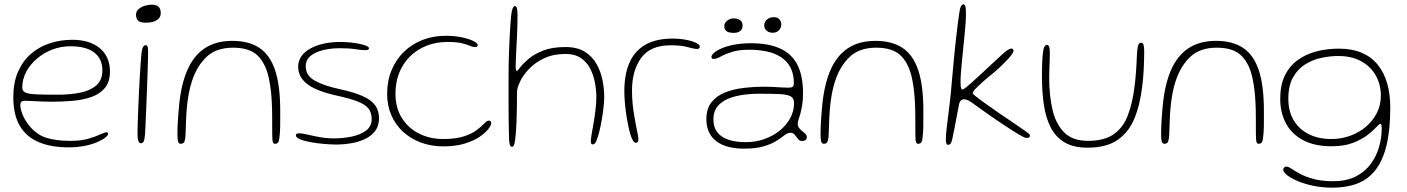

<svg xmlns="http://www.w3.org/2000/svg" viewBox="-20 -654 6506 888"><path d="M297.5 27.5Q216 27.5 158.8 3.2Q101.5 -21 71.5 -72.2Q41.5 -123.5 41.5 -204.5Q41.5 -271.5 63 -321.2Q84.5 -371 122 -404Q159.5 -437 209.2 -453.5Q259 -470 315 -470Q353.5 -470 385.2 -460.5Q417 -451 440.2 -432.2Q463.5 -413.5 476 -386.2Q488.5 -359 488.5 -323.5Q488.5 -276 465.8 -248Q443 -220 404.2 -206Q365.5 -192 317 -187.8Q268.5 -183.5 217 -183.5Q198 -183.5 173.2 -184.5Q148.5 -185.5 127.5 -186.8Q106.5 -188 98.5 -188Q84 -188 79 -183.5Q74 -179 74 -167Q74 -150.5 83.8 -125.8Q93.5 -101 111.5 -77.5Q146.5 -32.5 192 -17.5Q237.5 -2.5 306 -2.5Q355 -2.5 389 -12.5Q423 -22.5 443.5 -32.2Q464 -42 473 -42Q477 -42 478.5 -40.2Q480 -38.5 480 -34.5Q480 -28.5 467.5 -18.2Q455 -8 431.5 2.5Q408 13 374.2 20.2Q340.5 27.5 297.5 27.5ZM246.5 -216Q304.5 -216 351.2 -225.5Q398 -235 425.8 -259.5Q453.5 -284 453.5 -329Q453.5 -381.5 416.2 -410.8Q379 -440 305 -440Q262 -440 222 -424.8Q182 -409.5 150.8 -382.8Q119.5 -356 101.2 -321.8Q83 -287.5 83 -249Q83 -232.5 98 -225.8Q113 -219 148.8 -217.5Q184.5 -216 246.5 -216Z M631.5 8.5Q627.5 8.5 623.8 4.8Q620 1 618 -9.5Q616 -20 616 -39.5Q616 -57.5 617 -87.5Q618 -117.5 619.5 -154.2Q621 -191 622.8 -229.8Q624.5 -268.5 626.8 -304.2Q629 -340 631 -367.8Q633 -395.5 634.5 -410Q637 -429.5 642 -437.2Q647 -445 653.5 -445Q660.5 -445 662.8 -437.8Q665 -430.5 665 -412Q665 -400 664.2 -370.5Q663.5 -341 662 -301.8Q660.5 -262.5 659 -220.2Q657.5 -178 655.8 -139Q654 -100 652.8 -71.2Q651.5 -42.5 650.5 -31Q648.5 -6 644 1.2Q639.5 8.5 631.5 8.5ZM657 -549Q625 -549 617 -560.2Q609 -571.5 609 -585Q609 -601.5 621 -612Q633 -622.5 650.2 -627.5Q667.5 -632.5 683 -632.5Q695 -632.5 704.2 -628.5Q713.5 -624.5 718.5 -615.8Q723.5 -607 723.5 -593Q723.5 -578.5 714.5 -568.8Q705.5 -559 690.2 -554Q675 -549 657 -549Z M816 11Q806.5 11 803.5 0.2Q800.5 -10.5 800.5 -34.5Q800.5 -49 801.2 -68.2Q802 -87.5 803.8 -112.8Q805.5 -138 808.5 -169Q818 -264.5 846.8 -330.5Q875.5 -396.5 927 -430.8Q978.5 -465 1054.5 -465Q1130 -465 1179 -433Q1228 -401 1252 -330.2Q1276 -259.5 1276 -142.5Q1276 -119.5 1276 -100.5Q1276 -81.5 1275.8 -66.5Q1275.5 -51.5 1274.5 -40Q1272.5 -10 1268.5 0.5Q1264.5 11 1252 11Q1246 11 1243.2 6Q1240.5 1 1239.8 -9.8Q1239 -20.5 1239 -37.5Q1239 -84 1238.8 -119Q1238.5 -154 1237 -181.8Q1235.5 -209.5 1232.8 -234.5Q1230 -259.5 1224.5 -286.5Q1211 -356.5 1173.5 -395Q1136 -433.5 1058 -433.5Q981 -433.5 936.2 -391.8Q891.5 -350 868.5 -281Q859 -252.5 853.5 -223.2Q848 -194 845 -164.2Q842 -134.5 840.8 -103.5Q839.5 -72.5 838.5 -40.5Q838 -19 835.5 -7.8Q833 3.5 828.5 7.2Q824 11 816 11Z M1534.5 14.5Q1512 14.5 1479.8 11.8Q1447.5 9 1416.8 3.5Q1386 -2 1367 -10Q1358.5 -14 1353.5 -18.2Q1348.5 -22.5 1348.5 -27.5Q1348.5 -34 1353 -35.8Q1357.5 -37.5 1365.5 -37.5Q1377 -37.5 1401.2 -31.8Q1425.5 -26 1457.8 -20Q1490 -14 1524.5 -14Q1566 -14 1606.2 -22.2Q1646.5 -30.5 1672.8 -50Q1699 -69.5 1699 -103.5Q1699 -133.5 1683.8 -152.5Q1668.5 -171.5 1632.8 -185.2Q1597 -199 1534.5 -212.5Q1476.5 -225.5 1437.5 -243.5Q1398.5 -261.5 1378.8 -286.8Q1359 -312 1359 -345.5Q1359 -373 1374.2 -394.2Q1389.5 -415.5 1416.5 -430.2Q1443.5 -445 1478.8 -452.5Q1514 -460 1554.5 -460Q1575.5 -460 1598.5 -457.8Q1621.5 -455.5 1641.5 -451.5Q1661.5 -447.5 1674 -442.2Q1686.5 -437 1686.5 -431Q1686.5 -428 1684.8 -426Q1683 -424 1679.2 -423Q1675.5 -422 1669 -422Q1652.5 -422 1624 -426.5Q1595.5 -431 1551.5 -431Q1510.5 -431 1474.5 -422.2Q1438.5 -413.5 1416.2 -395.2Q1394 -377 1394 -347.5Q1394 -304.5 1435.8 -281Q1477.5 -257.5 1552 -241.5Q1619 -227 1658.5 -209Q1698 -191 1715.5 -166.5Q1733 -142 1733 -107.5Q1733 -72 1715.2 -48.5Q1697.5 -25 1668.5 -11.2Q1639.5 2.5 1604.5 8.5Q1569.5 14.5 1534.5 14.5Z M2030 23Q1974.5 23 1927.2 5.5Q1880 -12 1844.8 -44Q1809.5 -76 1790 -120.8Q1770.5 -165.5 1770.5 -220Q1770.5 -279.5 1790.8 -328.8Q1811 -378 1847.5 -413.8Q1884 -449.5 1933.5 -469Q1983 -488.5 2041 -488.5Q2083.5 -488.5 2117 -481.2Q2150.5 -474 2170 -464Q2189.5 -454 2189.5 -445.5Q2189.5 -443 2187.8 -440.8Q2186 -438.5 2183 -437.2Q2180 -436 2176 -436Q2167.5 -436 2154 -442Q2140.5 -448 2116.2 -454Q2092 -460 2051 -460Q1997 -460 1952.8 -442.5Q1908.5 -425 1876.2 -393Q1844 -361 1826.5 -317.5Q1809 -274 1809 -221.5Q1809 -155 1838.8 -108Q1868.5 -61 1918.5 -36Q1968.5 -11 2029 -11Q2089 -11 2126.8 -23.8Q2164.5 -36.5 2186.2 -53.5Q2208 -70.5 2220 -83.2Q2232 -96 2240.5 -96Q2246 -96 2248.2 -94Q2250.5 -92 2251.2 -89.2Q2252 -86.5 2252 -84Q2252 -75 2238.8 -57.5Q2225.5 -40 2198.5 -21.5Q2171.5 -3 2129.5 10Q2087.5 23 2030 23Z M2348 25Q2342.5 25 2339 17.5Q2335.5 10 2334.5 -9.5Q2334 -22 2333.5 -47Q2333 -72 2332.5 -108Q2332 -144 2332 -189.5Q2332 -235 2332 -288.5Q2332 -318 2332.5 -350.2Q2333 -382.5 2334.2 -414.8Q2335.5 -447 2337 -477.5Q2338.5 -508 2340.2 -534.5Q2342 -561 2344 -581Q2346.5 -605 2351.2 -615.5Q2356 -626 2361 -626Q2368 -626 2370.8 -616Q2373.5 -606 2373.5 -581.5Q2373.5 -561 2372.8 -534.5Q2372 -508 2370.8 -480Q2369.5 -452 2368 -425.5Q2366.5 -399 2365.8 -378Q2365 -357 2365 -345.5Q2365 -326 2370.5 -326Q2374 -326 2386.2 -342.8Q2398.5 -359.5 2424 -381.2Q2449.5 -403 2491.2 -419.8Q2533 -436.5 2595.5 -436.5Q2649 -436.5 2683.8 -415.2Q2718.5 -394 2738.2 -359.5Q2758 -325 2766.2 -284.8Q2774.5 -244.5 2774.5 -206.5Q2774.5 -186.5 2771.5 -158.5Q2768.5 -130.5 2763.2 -100.5Q2758 -70.5 2751.5 -44Q2745 -17.5 2737.5 -1Q2734 7 2729.8 10.5Q2725.5 14 2720 14Q2716 14 2714.2 9.8Q2712.5 5.5 2712.5 0.5Q2712.5 -10 2716.2 -32.5Q2720 -55 2725.2 -84.5Q2730.5 -114 2734.2 -145.8Q2738 -177.5 2738 -206Q2738 -237.5 2731.5 -272Q2725 -306.5 2709.5 -336.8Q2694 -367 2666.2 -385.8Q2638.5 -404.5 2595.5 -404.5Q2539.5 -404.5 2497.2 -384.8Q2455 -365 2427 -335.5Q2399 -306 2385 -276.2Q2371 -246.5 2371 -227Q2371 -186.5 2370.5 -152Q2370 -117.5 2368.8 -89.8Q2367.5 -62 2366 -41.5Q2364.5 -21 2362.5 -7.5Q2360.5 9.5 2357 17.2Q2353.5 25 2348 25Z M2920.5 6.5Q2916 6.5 2911.8 1.8Q2907.5 -3 2903.5 -11.5Q2899.5 -20 2896 -31Q2890 -50.5 2884.8 -76.8Q2879.5 -103 2875.5 -131.2Q2871.5 -159.5 2869.5 -185.8Q2867.5 -212 2867.5 -231.5Q2867.5 -311.5 2892 -365.8Q2916.5 -420 2966 -447.8Q3015.5 -475.5 3090.5 -475.5Q3117 -475.5 3139.8 -472.2Q3162.5 -469 3179.8 -463.5Q3197 -458 3206.8 -451.5Q3216.5 -445 3216.5 -438Q3216.5 -435.5 3215 -433Q3213.5 -430.5 3211 -429Q3208.5 -427.5 3205.5 -427.5Q3189.5 -427.5 3161 -436Q3132.5 -444.5 3080.5 -444.5Q2988 -444.5 2945.5 -386.2Q2903 -328 2903 -235.5Q2903 -203.5 2906 -173.8Q2909 -144 2913.5 -117.5Q2918 -91 2922.2 -69.5Q2926.5 -48 2929.5 -32.8Q2932.5 -17.5 2932.5 -10.5Q2932.5 1 2928.5 3.8Q2924.5 6.5 2920.5 6.5Z M3420.5 33.5Q3382 33.5 3350.2 25.5Q3318.5 17.5 3295.2 0.8Q3272 -16 3259.5 -41.8Q3247 -67.5 3247 -103Q3247 -150.5 3269.8 -180Q3292.5 -209.5 3331.2 -225.5Q3370 -241.5 3418.5 -247.2Q3467 -253 3518.5 -253Q3537.5 -253 3557.8 -251.8Q3578 -250.5 3596 -249.5Q3614 -248.5 3627 -248.5Q3641.5 -248.5 3646.5 -253Q3651.5 -257.5 3651.5 -269.5Q3651.5 -298.5 3644.2 -321.2Q3637 -344 3623.5 -361Q3610 -378 3591.5 -390Q3563.5 -408.5 3525.5 -416.2Q3487.5 -424 3444.5 -424Q3395.5 -424 3363.8 -413.5Q3332 -403 3312.8 -392.2Q3293.5 -381.5 3282 -381.5Q3275.5 -381.5 3273 -383.5Q3270.5 -385.5 3270.5 -391Q3270.5 -399.5 3283 -410.2Q3295.5 -421 3319 -431Q3342.5 -441 3376.5 -447.5Q3410.5 -454 3453 -454Q3534.5 -454 3588 -429.8Q3641.5 -405.5 3667.8 -354.5Q3694 -303.5 3694 -222Q3694 -191.5 3690.2 -168.5Q3686.5 -145.5 3681.8 -129Q3677 -112.5 3673.2 -100.8Q3669.5 -89 3669.5 -80.5Q3669.5 -70 3675.8 -62Q3682 -54 3690.5 -47.5Q3699 -41 3705.2 -34.5Q3711.5 -28 3711.5 -20.5Q3711.5 -9 3703.8 -5.2Q3696 -1.5 3689.5 -1.5Q3678.5 -1.5 3671 -11.2Q3663.5 -21 3655.8 -30.5Q3648 -40 3635.5 -40Q3629 -40 3622.2 -37.2Q3615.5 -34.5 3604 -25.5Q3590.5 -14.5 3568.2 -0.8Q3546 13 3510.5 23.2Q3475 33.5 3420.5 33.5ZM3430.5 3.5Q3473.5 3.5 3513.5 -10.2Q3553.5 -24 3584.8 -48.8Q3616 -73.5 3634.2 -106.5Q3652.5 -139.5 3652.5 -177.5Q3652.5 -199 3637.5 -208Q3622.5 -217 3587 -218.8Q3551.5 -220.5 3489 -220.5Q3431.5 -220.5 3383.8 -209.2Q3336 -198 3307.8 -172Q3279.5 -146 3279.5 -101.5Q3279.5 -66.5 3296.8 -43.2Q3314 -20 3347.8 -8.2Q3381.5 3.5 3430.5 3.5ZM3375 -502Q3349 -502 3339.5 -510.2Q3330 -518.5 3330 -534Q3330 -548.5 3343.8 -558.8Q3357.5 -569 3372 -569Q3383.5 -569 3393.2 -565.8Q3403 -562.5 3408.8 -555Q3414.5 -547.5 3414.5 -534.5Q3414.5 -521 3404.2 -511.5Q3394 -502 3375 -502ZM3554 -502.5Q3537 -502.5 3525.8 -512Q3514.5 -521.5 3514.5 -535.5Q3514.5 -553 3527.2 -563.8Q3540 -574.5 3558.5 -574.5Q3576 -574.5 3584.8 -564.5Q3593.5 -554.5 3593.5 -541.5Q3593.5 -525.5 3582.5 -514Q3571.5 -502.5 3554 -502.5Z M3790.5 11Q3781 11 3778 0.2Q3775 -10.5 3775 -34.5Q3775 -49 3775.8 -68.2Q3776.5 -87.5 3778.2 -112.8Q3780 -138 3783 -169Q3792.5 -264.5 3821.2 -330.5Q3850 -396.5 3901.5 -430.8Q3953 -465 4029 -465Q4104.5 -465 4153.5 -433Q4202.5 -401 4226.5 -330.2Q4250.5 -259.5 4250.5 -142.5Q4250.5 -119.5 4250.5 -100.5Q4250.5 -81.5 4250.2 -66.5Q4250 -51.5 4249 -40Q4247 -10 4243 0.5Q4239 11 4226.5 11Q4220.5 11 4217.8 6Q4215 1 4214.2 -9.8Q4213.5 -20.5 4213.5 -37.5Q4213.5 -84 4213.2 -119Q4213 -154 4211.5 -181.8Q4210 -209.5 4207.2 -234.5Q4204.5 -259.5 4199 -286.5Q4185.5 -356.5 4148 -395Q4110.5 -433.5 4032.5 -433.5Q3955.5 -433.5 3910.8 -391.8Q3866 -350 3843 -281Q3833.5 -252.5 3828 -223.2Q3822.5 -194 3819.5 -164.2Q3816.5 -134.5 3815.2 -103.5Q3814 -72.5 3813 -40.5Q3812.5 -19 3810 -7.8Q3807.5 3.5 3803 7.2Q3798.5 11 3790.5 11Z M4365 16Q4361.5 16 4359.2 13.2Q4357 10.5 4355.8 5.2Q4354.5 0 4354.5 -7.5Q4354.5 -29.5 4359.2 -69.2Q4364 -109 4370.8 -162.5Q4377.5 -216 4382.5 -279Q4387.5 -338 4392.2 -385.5Q4397 -433 4401 -470.5Q4405 -508 4408.8 -536Q4412.5 -564 4415 -583.5Q4419 -614.5 4424.2 -624.2Q4429.5 -634 4435.5 -634Q4441.5 -634 4444.5 -625.2Q4447.5 -616.5 4447.5 -590Q4447.5 -571.5 4445.8 -546Q4444 -520.5 4441 -491Q4438 -461.5 4435 -430.8Q4432 -400 4429 -370.8Q4426 -341.5 4424.2 -316.5Q4422.5 -291.5 4422.5 -274Q4422.5 -258.5 4424.2 -249.2Q4426 -240 4430.5 -240Q4434 -240 4439 -243.2Q4444 -246.5 4451.5 -252.5Q4461 -260.5 4480.8 -278.2Q4500.5 -296 4524.5 -318.2Q4548.5 -340.5 4571 -361.5Q4593.5 -382.5 4609.2 -397Q4625 -411.5 4627.5 -413.5Q4636.5 -420.5 4644.5 -425Q4652.5 -429.5 4658 -429.5Q4663 -429.5 4665.2 -426.2Q4667.5 -423 4667.5 -420.5Q4667.5 -414 4661 -404.2Q4654.5 -394.5 4643.5 -382.5Q4605.5 -341 4565.8 -309.5Q4526 -278 4489.5 -241Q4479 -230 4479 -224Q4479 -221 4481.8 -218.2Q4484.5 -215.5 4491 -210Q4507.5 -196.5 4537.8 -175Q4568 -153.5 4603.2 -129.2Q4638.5 -105 4670.5 -83.5Q4702.5 -62 4721.5 -48.5Q4731.5 -41.5 4737.5 -36.5Q4743.5 -31.5 4743.5 -26Q4743.5 -23.5 4741.8 -21Q4740 -18.5 4736.8 -17.2Q4733.5 -16 4729 -16Q4721.5 -16 4711.2 -21.5Q4701 -27 4691.5 -32.5Q4666.5 -47.5 4628.8 -72.2Q4591 -97 4551.8 -124.5Q4512.5 -152 4482.5 -174Q4469.5 -184 4458.2 -189.5Q4447 -195 4438.5 -195Q4430 -195 4423.8 -188.8Q4417.5 -182.5 4415 -168.5Q4403.5 -106 4396 -68.8Q4388.5 -31.5 4384.5 -12Q4381 6 4375.8 11Q4370.5 16 4365 16Z M5009.5 29Q4944.5 29 4903.2 4.2Q4862 -20.5 4839.2 -65.2Q4816.5 -110 4807.8 -170Q4799 -230 4799 -301Q4799 -317 4799.2 -333.8Q4799.5 -350.5 4800.2 -366.5Q4801 -382.5 4802 -394.5Q4804.5 -425.5 4809.5 -436Q4814.5 -446.5 4822 -446.5Q4828 -446.5 4831 -440.5Q4834 -434.5 4834.8 -425Q4835.5 -415.5 4835.5 -405Q4835.5 -397 4835 -383.2Q4834.5 -369.5 4834 -353.5Q4833.5 -337.5 4833 -322Q4832.5 -306.5 4832.5 -294.5Q4832.5 -212 4848 -145.8Q4863.5 -79.5 4902.5 -41Q4941.5 -2.5 5011.5 -2.5Q5088 -2.5 5131.5 -33.5Q5175 -64.5 5196.2 -120.5Q5217.5 -176.5 5227 -251.5Q5229 -267 5230.8 -284.2Q5232.5 -301.5 5233.8 -319.5Q5235 -337.5 5236.2 -356.2Q5237.5 -375 5238 -393.5Q5239 -425 5243 -440.8Q5247 -456.5 5258 -456.5Q5266 -456.5 5269 -446Q5272 -435.5 5272 -414.5Q5272 -393 5271.2 -372Q5270.5 -351 5269.5 -330.8Q5268.5 -310.5 5266.8 -291Q5265 -271.5 5262.5 -253Q5252.5 -168 5226 -104.5Q5199.5 -41 5147.8 -6Q5096 29 5009.5 29Z M5365.5 11Q5356 11 5353 0.2Q5350 -10.5 5350 -34.5Q5350 -49 5350.8 -68.2Q5351.5 -87.5 5353.2 -112.8Q5355 -138 5358 -169Q5367.5 -264.5 5396.2 -330.5Q5425 -396.5 5476.5 -430.8Q5528 -465 5604 -465Q5679.5 -465 5728.5 -433Q5777.5 -401 5801.5 -330.2Q5825.5 -259.5 5825.5 -142.5Q5825.5 -119.5 5825.5 -100.5Q5825.5 -81.5 5825.2 -66.5Q5825 -51.5 5824 -40Q5822 -10 5818 0.5Q5814 11 5801.5 11Q5795.5 11 5792.8 6Q5790 1 5789.2 -9.8Q5788.5 -20.5 5788.5 -37.5Q5788.5 -84 5788.2 -119Q5788 -154 5786.5 -181.8Q5785 -209.5 5782.2 -234.5Q5779.5 -259.5 5774 -286.5Q5760.5 -356.5 5723 -395Q5685.5 -433.5 5607.5 -433.5Q5530.5 -433.5 5485.8 -391.8Q5441 -350 5418 -281Q5408.5 -252.5 5403 -223.2Q5397.5 -194 5394.5 -164.2Q5391.5 -134.5 5390.2 -103.5Q5389 -72.5 5388 -40.5Q5387.5 -19 5385 -7.8Q5382.5 3.5 5378 7.2Q5373.5 11 5365.5 11Z M6142.5 214Q6094 214 6052.5 205Q6011 196 5980.2 182.8Q5949.5 169.5 5932.2 155.5Q5915 141.5 5915 131.5Q5915 127 5917 123.8Q5919 120.5 5922.2 118.5Q5925.5 116.5 5929.5 116.5Q5938.5 116.5 5953.8 126.8Q5969 137 5993.5 150.2Q6018 163.5 6055.5 173.8Q6093 184 6146.5 184Q6208 184 6250.8 162Q6293.5 140 6320 103.8Q6346.5 67.5 6358.5 24.5Q6370.5 -18.5 6370.5 -61Q6370.5 -67.5 6369.8 -71.8Q6369 -76 6367.8 -78.5Q6366.5 -81 6364 -81Q6359 -81 6344.8 -65.2Q6330.5 -49.5 6304.2 -29.2Q6278 -9 6237.2 6.8Q6196.5 22.5 6138.5 22.5Q6060 22.5 6007.2 -5.5Q5954.5 -33.5 5927.8 -83Q5901 -132.5 5901 -197.5Q5901 -259.5 5922 -303.5Q5943 -347.5 5980.5 -375.2Q6018 -403 6067.2 -416Q6116.5 -429 6172.5 -429Q6233 -429 6277.8 -410Q6322.5 -391 6351.8 -355Q6381 -319 6395.5 -269Q6410 -219 6410 -156.5Q6410 -52.5 6392.5 18.8Q6375 90 6341 133Q6307 176 6257.2 195Q6207.5 214 6142.5 214ZM6138.5 -11Q6183 -11 6224 -25.8Q6265 -40.5 6297 -67.5Q6329 -94.5 6347.8 -131.2Q6366.5 -168 6366.5 -211.5Q6366.5 -262.5 6343.5 -304Q6320.5 -345.5 6276.5 -370.2Q6232.5 -395 6169 -395Q6133 -395 6092.8 -386.8Q6052.5 -378.5 6017.5 -357Q5982.5 -335.5 5960.5 -296.8Q5938.5 -258 5938.5 -197Q5938.5 -139.5 5963.2 -97.8Q5988 -56 6033 -33.5Q6078 -11 6138.5 -11Z"/></svg>

Font: Gluten Thin Thin
Style: Regular
Weight: 250
Version: Version 1.300